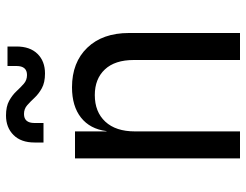

<svg xmlns="http://www.w3.org/2000/svg" viewBox="-110 -710 820 640"><g transform="rotate(-90 300.0 -390.0)"><path d="M92 0V-550H182V-445H183Q190 -500 228 -530Q266 -560 329 -560Q412 -560 461 -509Q510 -458 510 -370V0H420V-354Q420 -417 388.5 -450.5Q357 -484 303 -484Q247 -484 214.5 -449Q182 -414 182 -350V0ZM375 -650Q345 -650 326 -660.5Q307 -671 294 -685Q281 -699 269 -709.5Q257 -720 240 -720Q210 -720 210 -685V-655H145V-685Q145 -730 170 -755Q195 -780 235 -780Q265 -780 284 -769.5Q303 -759 316 -745Q329 -731 341 -720.5Q353 -710 370 -710Q400 -710 400 -745V-775H465V-745Q465 -700 440.5 -675Q416 -650 375 -650Z"/></g></svg>

Font: JetBrainsMono Nerd Font Mono
Style: Regular
Weight: 400
Monospace: yes
Designer: Philipp Nurullin, Konstantin Bulenkov
Foundry: JetBrains
Version: Version 2.304; ttfautohint (v1.8.4.7-5d5b);Nerd Fonts 2.3.0